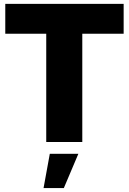

<svg xmlns="http://www.w3.org/2000/svg" viewBox="-20 -721 654 975"><path d="M6.8 -701.2H607.9V-549.8H397.9V0H214.8V-549.8H6.8ZM232.9 60.1H377.9L304.2 233.9H201.2Z"/></svg>

Font: Montserrat-Arabic
Style: Bold
Weight: 700
Designer: Mohamed Gaber
Foundry: Kief Type Foundry
Version: Version 5.008;PS 005.008;hotconv 1.0.88;makeotf.lib2.5.64775